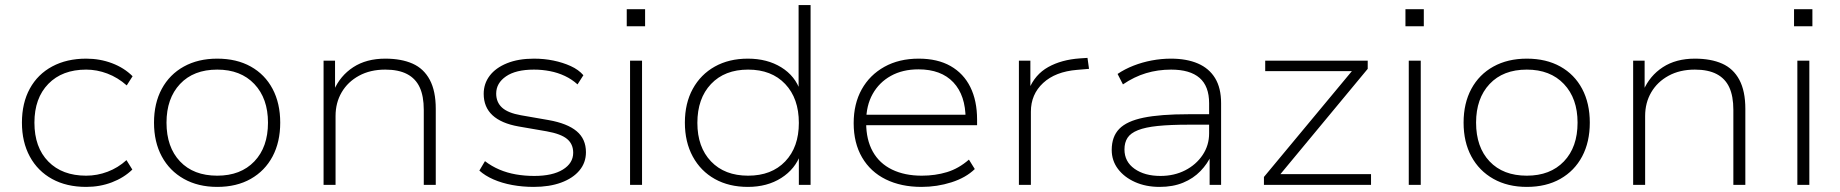

<svg xmlns="http://www.w3.org/2000/svg" viewBox="-20 -725 7218 753"><path d="M318 8Q241 8 184.5 -23Q128 -54 97 -111Q66 -168 66 -244Q66 -321 97 -377.5Q128 -434 185 -464.5Q242 -495 318 -495Q372 -495 419.5 -477Q467 -459 500 -426L477 -390Q442 -421 401 -436.5Q360 -452 318 -452Q224 -452 169.5 -396Q115 -340 115 -244Q115 -147 169.5 -91.5Q224 -36 318 -36Q361 -36 402 -51.5Q443 -67 476 -97L499 -60Q466 -28 419 -10Q372 8 318 8Z M832 8Q757 8 701 -23.5Q645 -55 614.5 -111.5Q584 -168 584 -244Q584 -320 614.5 -376.5Q645 -433 701 -464Q757 -495 832 -495Q908 -495 963.5 -464Q1019 -433 1049 -376.5Q1079 -320 1079 -244Q1079 -168 1049 -111.5Q1019 -55 963.5 -23.5Q908 8 832 8ZM832 -36Q924 -36 977.5 -92Q1031 -148 1031 -244Q1031 -339 977.5 -395.5Q924 -452 832 -452Q739 -452 686 -395.5Q633 -339 633 -244Q633 -148 686 -92Q739 -36 832 -36Z M1249 0V-487H1294V-370H1289Q1314 -428 1365.5 -461.5Q1417 -495 1491 -495Q1554 -495 1598 -475.5Q1642 -456 1665.5 -412Q1689 -368 1689 -298V0H1642V-294Q1642 -348 1626 -382.5Q1610 -417 1576.5 -434.5Q1543 -452 1491 -452Q1432 -452 1388 -428Q1344 -404 1320 -363Q1296 -322 1296 -270V0Z M2073 8Q2029 8 1988.5 0.5Q1948 -7 1915 -21.5Q1882 -36 1860 -56L1882 -93Q1908 -73 1938.5 -60Q1969 -47 2003.5 -41Q2038 -35 2075 -35Q2147 -35 2187.5 -60Q2228 -85 2228 -126Q2228 -160 2204 -180Q2180 -200 2124 -210L2014 -229Q1946 -241 1911.5 -273Q1877 -305 1877 -357Q1877 -397 1900.5 -428Q1924 -459 1968.5 -477Q2013 -495 2074 -495Q2114 -495 2150.5 -487.5Q2187 -480 2218 -466Q2249 -452 2268 -430L2245 -394Q2223 -414 2195.5 -427Q2168 -440 2137 -446Q2106 -452 2074 -452Q2003 -452 1964.5 -425.5Q1926 -399 1926 -358Q1926 -324 1949 -303Q1972 -282 2023 -273L2132 -254Q2205 -241 2241.5 -210.5Q2278 -180 2278 -128Q2278 -87 2252.5 -56.5Q2227 -26 2181 -9Q2135 8 2073 8Z M2438 -622V-689H2510V-622ZM2451 0V-487H2498V0Z M2913 8Q2839 8 2783.5 -23Q2728 -54 2697 -111Q2666 -168 2666 -244Q2666 -320 2697 -376.5Q2728 -433 2783.5 -464Q2839 -495 2913 -495Q2989 -495 3044 -461Q3099 -427 3119 -367H3112V-705H3159V0H3113V-121H3120Q3099 -62 3044 -27Q2989 8 2913 8ZM2914 -36Q3006 -36 3059.5 -92Q3113 -148 3113 -243Q3113 -339 3059.5 -395.5Q3006 -452 2914 -452Q2822 -452 2768.5 -395.5Q2715 -339 2715 -243Q2715 -148 2768.5 -92Q2822 -36 2914 -36Z M3594 8Q3514 8 3454 -21.5Q3394 -51 3361 -107.5Q3328 -164 3328 -242Q3328 -318 3359.5 -374.5Q3391 -431 3448.5 -463Q3506 -495 3583 -495Q3657 -495 3708 -466Q3759 -437 3785.5 -383.5Q3812 -330 3812 -256V-234H3358V-275H3789L3767 -258Q3767 -351 3719 -402Q3671 -453 3582 -453Q3520 -453 3474 -427.5Q3428 -402 3402.5 -356.5Q3377 -311 3377 -249V-243Q3377 -177 3403 -130.5Q3429 -84 3478.5 -60Q3528 -36 3595 -36Q3648 -36 3694 -50Q3740 -64 3780 -99L3803 -62Q3768 -28 3711.5 -10Q3655 8 3594 8Z M3976 0V-487H4021V-374H4015Q4039 -433 4091 -462Q4143 -491 4215 -496L4245 -498L4251 -455L4204 -451Q4119 -444 4071 -399.5Q4023 -355 4023 -287V0Z M4528 8Q4474 8 4431.5 -11Q4389 -30 4364.5 -62.5Q4340 -95 4340 -137Q4340 -189 4369.5 -219.5Q4399 -250 4465 -263.5Q4531 -277 4640 -277H4735V-236H4643Q4569 -236 4520.5 -231Q4472 -226 4443 -214.5Q4414 -203 4402 -184.5Q4390 -166 4390 -139Q4390 -91 4429.5 -63Q4469 -35 4531 -35Q4585 -35 4628 -57Q4671 -79 4696.5 -117Q4722 -155 4722 -202V-320Q4722 -387 4684.5 -419.5Q4647 -452 4573 -452Q4521 -452 4474.5 -438Q4428 -424 4384 -394L4363 -435Q4391 -454 4425.5 -467.5Q4460 -481 4497.5 -488Q4535 -495 4572 -495Q4634 -495 4678 -476Q4722 -457 4745.5 -418.5Q4769 -380 4769 -320V0H4724V-117H4731Q4716 -83 4688 -54Q4660 -25 4620 -8.5Q4580 8 4528 8Z M4937 0V-31L5296 -463L5299 -446H4942V-487H5344V-455L4985 -22L4981 -42H5357V0Z M5492 -622V-689H5564V-622ZM5505 0V-487H5552V0Z M5968 8Q5893 8 5837 -23.5Q5781 -55 5750.5 -111.5Q5720 -168 5720 -244Q5720 -320 5750.5 -376.5Q5781 -433 5837 -464Q5893 -495 5968 -495Q6044 -495 6099.5 -464Q6155 -433 6185 -376.5Q6215 -320 6215 -244Q6215 -168 6185 -111.5Q6155 -55 6099.5 -23.5Q6044 8 5968 8ZM5968 -36Q6060 -36 6113.5 -92Q6167 -148 6167 -244Q6167 -339 6113.5 -395.5Q6060 -452 5968 -452Q5875 -452 5822 -395.5Q5769 -339 5769 -244Q5769 -148 5822 -92Q5875 -36 5968 -36Z M6385 0V-487H6430V-370H6425Q6450 -428 6501.5 -461.5Q6553 -495 6627 -495Q6690 -495 6734 -475.5Q6778 -456 6801.5 -412Q6825 -368 6825 -298V0H6778V-294Q6778 -348 6762 -382.5Q6746 -417 6712.5 -434.5Q6679 -452 6627 -452Q6568 -452 6524 -428Q6480 -404 6456 -363Q6432 -322 6432 -270V0Z M7016 -622V-689H7088V-622ZM7029 0V-487H7076V0Z"/></svg>

Font: Nunito Sans 10pt SemiExpanded ExtraLight
Style: Regular
Weight: 250
Width: 6
Designer: Vernon Adams
Foundry: Vernon Adams
Version: Version 3.101;gftools[0.9.27]